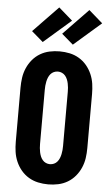

<svg xmlns="http://www.w3.org/2000/svg" viewBox="-64 -1031 628 1080"><g transform="rotate(5 250.0 -490.5)"><path d="M250 8Q221 8 193 2Q165 -4 140.5 -18.5Q116 -33 97.5 -55Q79 -77 67.5 -103.5Q56 -130 52 -158Q48 -186 48 -215V-520Q48 -549 52 -577Q56 -605 67.5 -631.5Q79 -658 97.5 -680Q116 -702 140.5 -716.5Q165 -731 193 -737Q221 -743 250 -743Q279 -743 307 -737Q335 -731 359.5 -716.5Q384 -702 402.5 -680Q421 -658 432.5 -631.5Q444 -605 448 -577Q452 -549 452 -520V-215Q452 -186 448 -158Q444 -130 432.5 -103.5Q421 -77 402.5 -55Q384 -33 359.5 -18.5Q335 -4 307 2Q279 8 250 8ZM250 -106Q262 -106 273 -111Q284 -116 291.5 -125Q299 -134 303.5 -145Q308 -156 310.5 -168Q313 -180 314 -191.5Q315 -203 315 -215V-520Q315 -532 314 -543.5Q313 -555 310.5 -567Q308 -579 303.5 -590Q299 -601 291.5 -610Q284 -619 273 -624Q262 -629 250 -629Q238 -629 227 -624Q216 -619 208.5 -610Q201 -601 196.5 -590Q192 -579 189.5 -567Q187 -555 186 -543.5Q185 -532 185 -520V-215Q185 -203 186 -191.5Q187 -180 189.5 -168Q192 -156 196.5 -145Q201 -134 208.5 -125Q216 -116 227 -111Q238 -106 250 -106ZM320 -787 255 -843 396 -989 474 -921ZM150 -787 85 -843 226 -989 304 -921Z"/></g></svg>

Font: Iosevka Term Curly Heavy
Style: Regular
Weight: 900
Designer: Belleve Invis
Foundry: Belleve Invis
Version: Version 32.3.0